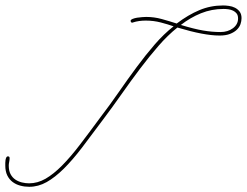

<svg xmlns="http://www.w3.org/2000/svg" viewBox="-51 -622 925 719"><path d="M58.6 77.5Q41 77.5 25.1 73.2Q9.1 69 -3.6 59.6Q-16.3 50.1 -23.8 34.8Q-31.2 19.5 -31.2 -2Q-31.2 -5.9 -31.2 -11.7Q-31.2 -17.6 -30.3 -23.1Q-29.3 -28.6 -27.3 -32.6Q-25.4 -36.5 -21.5 -36.5Q-15 -36.5 -15 -29.9Q-15 -22.8 -16.6 -15.6Q-18.2 -8.5 -18.2 -2Q-18.2 17.6 -11.4 30.3Q-4.6 43 6.5 50.5Q17.6 57.9 31.2 61.2Q44.9 64.5 57.9 64.5Q89.8 64.5 119.8 47.2Q149.7 29.9 181.3 -2Q212.9 -33.9 247.7 -79.4Q282.6 -125 324.2 -181.6Q360 -228.5 393.9 -277.3Q427.7 -326.2 461.3 -371.4Q494.8 -416.7 528.6 -455.7Q562.5 -494.8 599 -523.4Q578.8 -530.6 551.4 -537.8Q524.1 -544.9 494.8 -544.9Q482.4 -544.9 470.4 -543.3Q458.3 -541.7 446.6 -537.8Q446 -537.1 444.7 -537.1Q438.2 -537.1 438.2 -544.3Q438.2 -548.2 445.3 -551.1Q452.5 -554 462.2 -555.7Q472 -557.3 481.8 -557.9Q491.5 -558.6 496.7 -558.6Q526 -558.6 554.4 -550.8Q582.7 -543 610.7 -533.9Q653.6 -566.4 695.6 -584Q737.6 -601.6 784.5 -601.6Q794.3 -601.6 806.3 -599.9Q818.4 -598.3 828.8 -593.1Q839.2 -587.9 846.4 -578.5Q853.5 -569 853.5 -554Q853.5 -543 849.6 -531.6Q845.7 -520.2 835.9 -510.7Q826.2 -501.3 810.5 -495.1Q794.9 -488.9 771.5 -488.9Q755.2 -488.9 738.3 -490.9Q721.4 -492.8 702.5 -496.4Q683.6 -500 661.8 -505.5Q640 -511.1 613.3 -518.9Q576.8 -489.6 542.3 -449.9Q507.8 -410.2 473.6 -364.9Q439.5 -319.7 404.9 -270.5Q370.4 -221.4 334.6 -173.8Q291.7 -115.9 256.2 -69.3Q220.7 -22.8 187.8 9.8Q154.9 42.3 123.7 59.9Q92.4 77.5 58.6 77.5ZM626.3 -528.6Q675.1 -513.7 709.3 -507.8Q743.5 -502 774.7 -502Q802.1 -502 821.3 -516.3Q840.5 -530.6 840.5 -552.7Q840.5 -564.5 835.3 -571.3Q830.1 -578.1 821.9 -582Q813.8 -585.9 804.4 -587.2Q794.9 -588.5 786.5 -588.5Q741.5 -588.5 701.5 -572.3Q661.5 -556 626.3 -528.6Z"/></svg>

Font: League Script
Style: League Script
Weight: 400
Foundry: Haley Fiege
Version: Version 1.001